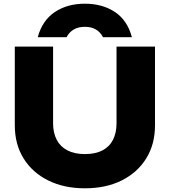

<svg xmlns="http://www.w3.org/2000/svg" viewBox="-20 -1002 918 1038"><path d="M267 -335Q267 -284 286.5 -246.5Q306 -209 344.5 -189Q383 -169 439 -169Q496 -169 534 -189Q572 -209 591 -246.5Q610 -284 610 -335V-750H818V-325Q818 -222 770.5 -145.5Q723 -69 638 -26.5Q553 16 439 16Q326 16 240.5 -26.5Q155 -69 107.5 -145.5Q60 -222 60 -325V-750H267ZM693 -801H537Q523 -828 498.5 -842.5Q474 -857 439 -857Q403 -857 378.5 -842.5Q354 -828 340 -801H184Q209 -892 276.5 -937Q344 -982 439 -982Q534 -982 601.5 -937Q669 -892 693 -801Z"/></svg>

Font: Unbounded
Style: Bold
Weight: 700
Designer: Luke Prowse, Jean-Baptiste Morizot, Fátima Lázaro, Florian Runge
Foundry: NaN
Version: Version 1.700